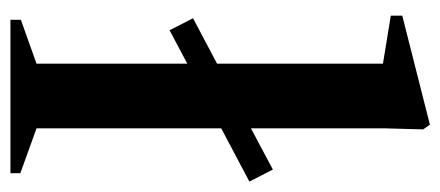

<svg xmlns="http://www.w3.org/2000/svg" viewBox="-258 -586 844 368"><g transform="rotate(90 164.0 -402.0)"><path d="M18 0V-20L102 -50V-339L38 -305L15 -350L102 -396V-714L10 -729V-751L219 -804L228 -791L226 -718V-461L305 -503L328 -458L226 -404V-50L312 -19V0Z"/></g></svg>

Font: Wittgenstein Semibold
Style: Regular
Weight: 600
Designer: Jörg Drees
Foundry: Jörg Drees
Version: Version 1.303; ttfautohint (v1.8.4.7-5d5b)